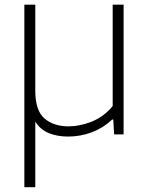

<svg xmlns="http://www.w3.org/2000/svg" viewBox="-20 -560 624 800"><path d="M81.5 220V-540.5H127V-181.5Q127 -99 165.5 -66.2Q204 -33.5 266 -33.5Q312 -33.5 362 -53.2Q412 -73 449.5 -118V-540.5H495V0H455.5L452 -62H447.5Q410.5 -27 363 -9Q315.5 9 264 9Q218 9 183 -5.5Q148 -20 127 -53V220Z"/></svg>

Font: Encode Sans SmExp XLt
Style: Regular
Weight: 200
Width: 6
Designer: Multiple Designers
Foundry: Impallari Type
Version: Version 3.002; ttfautohint (v1.8.3) -l 8 -r 50 -G 200 -x 14 